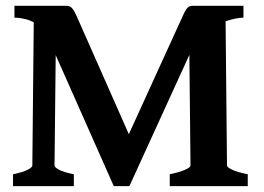

<svg xmlns="http://www.w3.org/2000/svg" viewBox="-20 -635 900 655"><path d="M559.1 0V-40.5Q592.3 -47.4 611.1 -55.7Q629.9 -64 629.9 -70.3L625 -545.4L749.5 -573.2L754.4 -70.3Q754.4 -64.5 772.2 -55.9Q790 -47.4 825.2 -40.5V0ZM810.5 -574.7Q793.9 -574.7 769.5 -568.4Q745.1 -562 719.7 -550.5Q694.3 -539.1 673.8 -523.2Q653.3 -507.3 644.5 -488.3L421.4 0H419.4Q412.1 -41 405 -65.4Q397.9 -89.8 395.3 -103.8Q392.6 -117.7 397 -127.9L600.6 -574.2Q613.3 -603 620.4 -609.1Q627.4 -615.2 636.7 -615.2H810.5ZM440.9 -128.9Q447.8 -113.8 439.7 -87.6Q431.6 -61.5 419.4 0H368.2L145 -503.4Q132.3 -532.7 111.8 -548.1Q91.3 -563.5 69.3 -569.1Q47.4 -574.7 29.3 -574.7V-615.2H208Q217.8 -615.2 225.1 -607.9Q232.4 -600.6 244.1 -574.2ZM24.4 0V-40.5Q57.6 -47.4 74 -55.7Q90.3 -64 90.3 -70.3L95.2 -564.5L171.4 -576.7L166 -70.3Q166 -64.5 181.4 -55.9Q196.8 -47.4 231.9 -40.5V0Z"/></svg>

Font: Gentium Book Plus
Style: Bold
Weight: 700
Designer: Victor Gaultney, Annie Olsen, Iska Routamaa, Becca Hirsbrunner
Foundry: SIL International
Version: Version 6.101